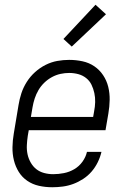

<svg xmlns="http://www.w3.org/2000/svg" viewBox="-20 -780 540 808"><path d="M200 8Q171 8 144 2Q117 -4 95 -19Q73 -34 59 -56.5Q45 -79 38.5 -105.5Q32 -132 32.5 -160.5Q33 -189 38 -218L58 -338Q62 -363 70 -387.5Q78 -412 92.5 -435Q107 -458 127.5 -476.5Q148 -495 172 -507Q196 -519 221 -523.5Q246 -528 271 -528Q300 -528 327.5 -522Q355 -516 377 -501Q399 -486 414 -463.5Q429 -441 435.5 -414.5Q442 -388 441.5 -359.5Q441 -331 436 -302L424 -232H101L97 -209Q94 -189 93 -169Q92 -149 96 -130.5Q100 -112 109.5 -95.5Q119 -79 133 -68Q147 -57 165.5 -52Q184 -47 204 -47Q226 -47 249 -51.5Q272 -56 292.5 -68Q313 -80 327 -99.5Q341 -119 346 -141H407Q402 -119 391.5 -97.5Q381 -76 365.5 -58Q350 -40 330 -27Q310 -14 288.5 -6Q267 2 244.5 5Q222 8 200 8ZM372 -288 376 -311Q380 -331 380.5 -350.5Q381 -370 377 -388.5Q373 -407 365 -423.5Q357 -440 342.5 -451.5Q328 -463 309.5 -468Q291 -473 271 -473Q253 -473 234.5 -469Q216 -465 198.5 -455.5Q181 -446 166.5 -432Q152 -418 142 -401Q132 -384 126 -365.5Q120 -347 117 -329L110 -288ZM282 -584 247 -616 382 -760 426 -720Z"/></svg>

Font: Iosevka Term Curly Lt Obl
Style: Regular
Weight: 300
Italic angle: -9°
Designer: Belleve Invis
Foundry: Belleve Invis
Version: Version 32.3.0